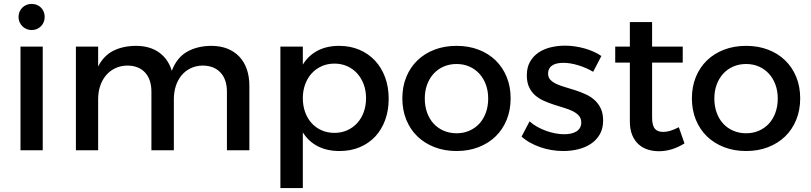

<svg xmlns="http://www.w3.org/2000/svg" viewBox="-20 -770 4156 984"><path d="M85 -531H199V0H85ZM142 -750Q156.5 -750 168.8 -745Q181 -740 190 -731Q199 -722 204 -709.8Q209 -697.5 209 -683Q209 -669 204 -656.8Q199 -644.5 190 -635.5Q181 -626.5 168.8 -621.2Q156.5 -616 142 -616Q128 -616 115.8 -621.2Q103.5 -626.5 94.5 -635.5Q85.5 -644.5 80.2 -656.8Q75 -669 75 -683Q75 -697.5 80.2 -709.8Q85.5 -722 94.5 -731Q103.5 -740 115.8 -745Q128 -750 142 -750Z M756 -300Q756 -363.5 723 -398.8Q690 -434 631 -434Q596.5 -433 569 -419.5Q541.5 -406 522.5 -383Q503.5 -360 493.2 -329Q483 -298 483 -262V0H369V-531H483V-429Q511 -484.5 560.2 -509.5Q609.5 -534.5 676 -535Q747.5 -535 794.8 -501.5Q842 -468 860.5 -407Q886 -474.5 938.2 -504.5Q990.5 -534.5 1063 -535Q1109 -535 1145 -520.8Q1181 -506.5 1206.2 -480Q1231.5 -453.5 1244.8 -415.5Q1258 -377.5 1258 -330V0H1143V-300Q1143 -363.5 1109.5 -398.8Q1076 -434 1017 -434Q983 -433 955.8 -419.5Q928.5 -406 909.8 -383Q891 -360 881 -329Q871 -298 871 -262V0H756Z M1417 -531H1532V-439Q1561 -486 1608 -510.5Q1655 -535 1718 -535Q1774.5 -535 1821.2 -515.2Q1868 -495.5 1901.5 -459.8Q1935 -424 1953.5 -374.2Q1972 -324.5 1972 -264Q1972 -204.5 1954 -155Q1936 -105.5 1903 -70.2Q1870 -35 1823.5 -15.5Q1777 4 1720 4Q1656 4 1608.5 -20.5Q1561 -45 1532 -91.5V194H1417ZM1694 -444Q1658.5 -444 1628.8 -430.8Q1599 -417.5 1577.5 -394Q1556 -370.5 1544 -338Q1532 -305.5 1532 -267Q1532 -227.5 1544 -194.8Q1556 -162 1577.5 -138.5Q1599 -115 1628.8 -102Q1658.5 -89 1694 -89Q1729.5 -89 1759.2 -102.2Q1789 -115.5 1810.5 -139Q1832 -162.5 1844 -195.2Q1856 -228 1856 -267Q1856 -305.5 1844 -337.8Q1832 -370 1810.5 -393.8Q1789 -417.5 1759.2 -430.8Q1729.5 -444 1694 -444Z M2320 -535Q2381.5 -535 2432.5 -515.5Q2483.5 -496 2520 -460.5Q2556.5 -425 2576.8 -375.5Q2597 -326 2597 -266Q2597 -206 2576.8 -156.2Q2556.5 -106.5 2520 -71Q2483.5 -35.5 2432.5 -15.8Q2381.5 4 2320 4Q2258 4 2207 -15.8Q2156 -35.5 2119.2 -71Q2082.5 -106.5 2062.2 -156.2Q2042 -206 2042 -266Q2042 -326 2062.2 -375.5Q2082.5 -425 2119.2 -460.5Q2156 -496 2207 -515.5Q2258 -535 2320 -535ZM2320 -442Q2284 -442 2254 -429Q2224 -416 2202.5 -392.5Q2181 -369 2169 -336.5Q2157 -304 2157 -265Q2157 -225.5 2169 -192.5Q2181 -159.5 2202.5 -136.2Q2224 -113 2254 -100Q2284 -87 2320 -87Q2355.5 -87 2385.2 -100Q2415 -113 2436.5 -136.2Q2458 -159.5 2470 -192.5Q2482 -225.5 2482 -265Q2482 -304 2470 -336.5Q2458 -369 2436.5 -392.5Q2415 -416 2385.2 -429Q2355.5 -442 2320 -442Z M3020 -402Q2984.5 -423 2943.5 -435.5Q2902.5 -448 2867 -448Q2850 -448 2835.8 -445Q2821.5 -442 2811 -435.2Q2800.5 -428.5 2794.8 -417.8Q2789 -407 2789 -392Q2789 -373 2801.2 -360.5Q2813.5 -348 2833.2 -339Q2853 -330 2878.5 -322.8Q2904 -315.5 2930.5 -306.8Q2957 -298 2982.2 -286.5Q3007.5 -275 3027.2 -257.2Q3047 -239.5 3059 -214Q3071 -188.5 3071 -152Q3071 -111.5 3054.2 -82Q3037.5 -52.5 3009.2 -33.5Q2981 -14.5 2944 -5.2Q2907 4 2867 4Q2838 4 2808.2 -0.8Q2778.5 -5.5 2750.8 -15Q2723 -24.5 2698 -38.2Q2673 -52 2653 -70L2694 -148Q2711.5 -132.5 2733.2 -120.2Q2755 -108 2778.5 -99.5Q2802 -91 2826.2 -86.5Q2850.5 -82 2872 -82Q2890.5 -82 2906.2 -85.5Q2922 -89 2933.8 -96.2Q2945.5 -103.5 2952.2 -115Q2959 -126.5 2959 -142Q2959 -163 2947 -176.8Q2935 -190.5 2915.2 -200.2Q2895.5 -210 2870.5 -217.5Q2845.5 -225 2819.2 -233.5Q2793 -242 2768 -253Q2743 -264 2723.2 -281Q2703.5 -298 2691.8 -323Q2680 -348 2680 -384Q2680 -424.5 2696.2 -453.2Q2712.5 -482 2739.8 -500.5Q2767 -519 2802.5 -527.5Q2838 -536 2876 -536Q2901 -536 2926.5 -532.2Q2952 -528.5 2976 -521.8Q3000 -515 3022 -505.2Q3044 -495.5 3062 -483Z M3322 -531H3479V-449H3322V-168Q3322 -146.5 3325.8 -132.2Q3329.5 -118 3337 -109.5Q3344.5 -101 3355 -97.5Q3365.5 -94 3379 -94Q3397 -94 3416.2 -100Q3435.5 -106 3459 -118L3488 -35Q3456.5 -15.5 3423.8 -5.2Q3391 5 3357 5Q3327 5 3300 -3.5Q3273 -12 3252.5 -30.5Q3232 -49 3220 -78Q3208 -107 3208 -148V-449H3133V-531H3208V-657H3322Z M3804 -535Q3865.5 -535 3916.5 -515.5Q3967.5 -496 4004 -460.5Q4040.5 -425 4060.8 -375.5Q4081 -326 4081 -266Q4081 -206 4060.8 -156.2Q4040.5 -106.5 4004 -71Q3967.5 -35.5 3916.5 -15.8Q3865.5 4 3804 4Q3742 4 3691 -15.8Q3640 -35.5 3603.2 -71Q3566.5 -106.5 3546.2 -156.2Q3526 -206 3526 -266Q3526 -326 3546.2 -375.5Q3566.5 -425 3603.2 -460.5Q3640 -496 3691 -515.5Q3742 -535 3804 -535ZM3804 -442Q3768 -442 3738 -429Q3708 -416 3686.5 -392.5Q3665 -369 3653 -336.5Q3641 -304 3641 -265Q3641 -225.5 3653 -192.5Q3665 -159.5 3686.5 -136.2Q3708 -113 3738 -100Q3768 -87 3804 -87Q3839.5 -87 3869.2 -100Q3899 -113 3920.5 -136.2Q3942 -159.5 3954 -192.5Q3966 -225.5 3966 -265Q3966 -304 3954 -336.5Q3942 -369 3920.5 -392.5Q3899 -416 3869.2 -429Q3839.5 -442 3804 -442Z"/></svg>

Font: Argentum Sans
Style: Regular
Weight: 400
Designer: Julieta Ulanovsky, Owen Earl, Chris M. Simpson, Rasmus Andersson, Cristiano Sobral
Foundry: The Argentum Sans Project Authors
Version: Version 3.135; ttfautohint (v1.8.4.7-5d5b-dirty)